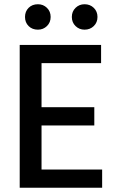

<svg xmlns="http://www.w3.org/2000/svg" viewBox="-20 -886 554 906"><path d="M462 0H73V-674H457V-588H176V-380H425V-294H176V-86H462ZM379 -746Q354 -746 336.5 -763Q319 -780 319 -806Q319 -832 336.5 -849Q354 -866 379 -866Q405 -866 422.5 -849Q440 -832 440 -806Q440 -780 422.5 -763Q405 -746 379 -746ZM159 -746Q132 -746 115 -763Q98 -780 98 -806Q98 -832 115 -849Q132 -866 159 -866Q184 -866 201.5 -849Q219 -832 219 -806Q219 -780 201.5 -763Q184 -746 159 -746Z"/></svg>

Font: Hind Siliguri Medium
Style: Regular
Weight: 500
Designer: Jyotish Sonowal
Foundry: Indian Type Foundry
Version: Version 1.001;PS 1.0;hotconv 1.0.86;makeotf.lib2.5.63406; tt